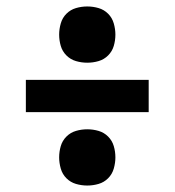

<svg xmlns="http://www.w3.org/2000/svg" viewBox="-20 -637 540 594"><path d="M250 -443Q232 -443 215 -448Q198 -453 185.5 -465.5Q173 -478 168 -495Q163 -512 163 -530Q163 -547 168 -564.5Q173 -582 185.5 -594.5Q198 -607 215 -612Q232 -617 250 -617Q268 -617 285 -612Q302 -607 314.5 -594.5Q327 -582 332 -564.5Q337 -547 337 -530Q337 -512 332 -495Q327 -478 314.5 -465.5Q302 -453 285 -448Q268 -443 250 -443ZM60 -290V-390H440V-290ZM250 -63Q232 -63 215 -68Q198 -73 185.5 -85.5Q173 -98 168 -115.5Q163 -133 163 -150Q163 -168 168 -185Q173 -202 185.5 -214.5Q198 -227 215 -232Q232 -237 250 -237Q268 -237 285 -232Q302 -227 314.5 -214.5Q327 -202 332 -185Q337 -168 337 -150Q337 -133 332 -115.5Q327 -98 314.5 -85.5Q302 -73 285 -68Q268 -63 250 -63Z"/></svg>

Font: Iosevka Slab Heavy
Style: Regular
Weight: 900
Monospace: yes
Designer: Belleve Invis
Foundry: Belleve Invis
Version: Version 11.1.0; ttfautohint (v1.8.3)